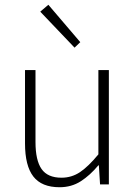

<svg xmlns="http://www.w3.org/2000/svg" viewBox="-20 -774 569 806"><path d="M230 12Q155 12 120 -33Q85 -78 85 -172V-480H129V-178Q129 -101 154.5 -64.5Q180 -28 238 -28Q281 -28 316 -51.5Q351 -75 393 -126V-480H437V0H400L395 -80H393Q358 -38 319 -13Q280 12 230 12ZM293 -574 149 -725 183 -754 317 -597Z"/></svg>

Font: CV Source Sans Light
Style: Regular
Weight: 300
Designer: Paul D. Hunt
Foundry: Adobe Systems Incorporated
Version: Version 3.001